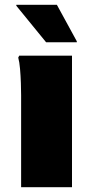

<svg xmlns="http://www.w3.org/2000/svg" viewBox="-20 -780 388 800"><path d="M68 0V-384Q68 -404 67 -434Q66 -464 63.5 -493Q61 -522 56 -540L60 -548H280V0ZM172 -604 48 -756V-760H217L300 -608V-604Z"/></svg>

Font: Kufam Black
Style: Regular
Weight: 900
Designer: Wael Morcos, Artur Schmal
Foundry: Original Type
Version: Version 1.301; ttfautohint (v1.8.3)